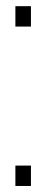

<svg xmlns="http://www.w3.org/2000/svg" viewBox="-20 -616 162 636"><path d="M31 -67.5V0H82.5V-67.5ZM31 -595.5V-528H82.5V-595.5Z"/></svg>

Font: Anybody ExtraCondensed Light
Style: Regular
Weight: 300
Width: 2
Version: Version 1.113;gftools[0.9.25]